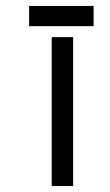

<svg xmlns="http://www.w3.org/2000/svg" viewBox="-20 -626 370 646"><path d="M295 -538V-606H78V-538ZM226 0V-501H154V0Z"/></svg>

Font: Advent Pro
Style: Medium
Weight: 500
Designer: Andreas Kalpakidis
Foundry: Andreas Kalpakidis
Version: Version 2.002 2008